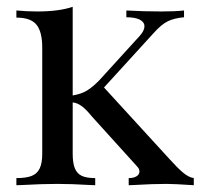

<svg xmlns="http://www.w3.org/2000/svg" viewBox="-20 -546 603 566"><path d="M551.3 -21V0Q492.7 -3.9 470.7 -3.9Q429.7 -3.9 372.6 -0.5L359.4 0V-21Q374 -21 382.6 -26.4Q391.1 -31.7 391.1 -40.5Q391.1 -48.3 384.3 -55.2L250.5 -203.1Q234.4 -223.1 221.2 -232.9Q208 -242.7 194.3 -244.1V-92.8Q194.3 -64.9 200.9 -49.3Q207.5 -33.7 221.7 -27.3Q235.8 -21 260.7 -21V0L247.6 -0.5Q190.4 -3.9 149.4 -3.9Q105 -3.9 43.5 -0.5L28.3 0V-21Q56.6 -21 73 -27.3Q89.4 -33.7 96.9 -49.3Q104.5 -64.9 104.5 -92.8V-405.8Q104.5 -452.1 87.6 -473.1Q70.8 -494.1 28.3 -494.1V-515.1Q59.6 -512.2 90.3 -512.2Q153.8 -512.2 194.3 -525.9V-264.6Q220.2 -269 236.8 -279.3Q253.4 -289.6 272.5 -309.1L391.6 -439.9Q405.8 -455.6 405.8 -468.3Q405.8 -481 392.1 -488Q378.4 -495.1 352.5 -495.1V-515.1Q405.3 -512.2 455.6 -512.2Q496.6 -512.2 522.5 -515.1V-495.1Q494.6 -492.7 475.3 -483.6Q456.1 -474.6 432.6 -448.2L286.6 -288.1L480.5 -76.2Q502.9 -51.3 519.3 -37.4Q535.6 -23.4 551.3 -21Z"/></svg>

Font: Playfair Display SC
Style: Regular
Weight: 400
Designer: Claus Eggers Sørensen
Foundry: Claus Eggers Sørensen
Version: Version 1.004;PS 001.004;hotconv 1.0.70;makeotf.lib2.5.58329